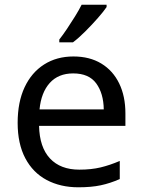

<svg xmlns="http://www.w3.org/2000/svg" viewBox="-20 -786 604 816"><path d="M292 -546Q361 -546 410.5 -516Q460 -486 486.5 -431.5Q513 -377 513 -304V-251H146Q148 -160 192.5 -112.5Q237 -65 317 -65Q368 -65 407.5 -74.5Q447 -84 489 -102V-25Q448 -7 408 1.5Q368 10 313 10Q237 10 178.5 -21Q120 -52 87.5 -113.5Q55 -175 55 -264Q55 -352 84.5 -415Q114 -478 167.5 -512Q221 -546 292 -546ZM291 -474Q228 -474 191.5 -433.5Q155 -393 148 -321H421Q420 -389 389 -431.5Q358 -474 291 -474ZM433 -756Q421 -738 396 -709.5Q371 -681 342.5 -652.5Q314 -624 290 -606H232V-618Q247 -637 264.5 -663Q282 -689 299 -716.5Q316 -744 327 -766H433Z"/></svg>

Font: Noto Sans Khojki
Style: Regular
Weight: 400
Designer: Monotype Design Team
Foundry: Monotype Imaging Inc.
Version: Version 2.003; ttfautohint (v1.8.4.7-5d5b)